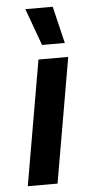

<svg xmlns="http://www.w3.org/2000/svg" viewBox="-53 -765 380 797"><g transform="rotate(-5 137.0 -366.5)"><path d="M30 0H154L244 -520H120ZM140 -579H235L198 -733H84Z"/></g></svg>

Font: Fixel Display SemiBold
Style: Italic
Weight: 600
Italic angle: -10°
Designer: AlfaBravo + MacPaw
Foundry: Kyrylo Tkachov, Marchela Mozhyna, Serhii Makarenko, Maria Weinstein, Zakhar Kryvoshyya
Version: Version 1.210;Glyphs 3.2 (3217)